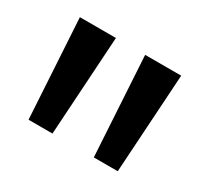

<svg xmlns="http://www.w3.org/2000/svg" viewBox="-80 -737 567 535"><g transform="rotate(30 204.0 -469.5)"><path d="M41 -629H157L137 -310H60ZM251 -629H367L347 -310H270Z"/></g></svg>

Font: Yrsa
Style: Bold
Weight: 700
Version: Version 2.004